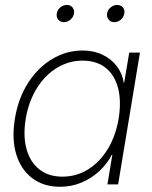

<svg xmlns="http://www.w3.org/2000/svg" viewBox="-20 -731 602 761"><path d="M218.3 9.3Q152.8 9.3 107.9 -24.7Q63 -58.6 44.4 -119.4Q25.9 -180.2 39.1 -260.7Q52.2 -341.3 91.1 -402.1Q129.9 -462.9 186.3 -496.8Q242.7 -530.8 307.6 -530.8Q352.1 -530.8 386.7 -513.9Q421.4 -497.1 443.1 -468.5Q464.8 -439.9 470.7 -402.8H472.2L492.2 -522.5H534.7L448.2 0H405.8L425.3 -117.7H423.3Q404.3 -81.1 373 -52.2Q341.8 -23.4 302.2 -7.1Q262.7 9.3 218.3 9.3ZM227.1 -30.8Q282.7 -30.8 329.1 -59.6Q375.5 -88.4 407 -140.1Q438.5 -191.9 450.2 -260.7Q461.4 -330.1 448 -381.8Q434.6 -433.6 398.7 -462.2Q362.8 -490.7 307.1 -490.7Q253.4 -490.7 206.5 -462.6Q159.7 -434.6 127 -382.8Q94.2 -331.1 82 -260.7Q70.8 -190.9 85.4 -139.2Q100.1 -87.4 136.7 -59.1Q173.3 -30.8 227.1 -30.8ZM433.1 -643.1Q418.9 -643.1 410.6 -653.3Q402.3 -663.6 404.3 -677.7Q406.7 -691.9 418.7 -701.7Q430.7 -711.4 444.3 -711.4Q459 -711.4 467 -701.7Q475.1 -691.9 472.7 -677.7Q470.7 -663.6 459 -653.3Q447.3 -643.1 433.1 -643.1ZM233.4 -643.1Q219.2 -643.1 210.9 -653.3Q202.6 -663.6 205.1 -677.7Q207 -691.9 219 -701.7Q231 -711.4 245.1 -711.4Q259.3 -711.4 267.3 -701.7Q275.4 -691.9 273.4 -677.7Q271 -663.6 259.3 -653.3Q247.6 -643.1 233.4 -643.1Z"/></svg>

Font: Inter 28pt ExtraLight
Style: Italic
Weight: 250
Italic angle: -9.3988°
Designer: Rasmus Andersson
Foundry: rsms
Version: Version 4.001;git-66647c0bb